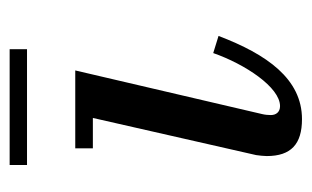

<svg xmlns="http://www.w3.org/2000/svg" viewBox="-144 -492 646 398"><g transform="rotate(-90 179.0 -293.0)"><path d="M36 -596V-560H276V-596ZM303.5 -163 268 -174C245 -108 197 -35.5 158 -35.5C145.5 -35.5 139.5 -44 139.5 -54.5C139.5 -59.5 140 -66.5 141.5 -72.5L232 -460H70.5V-423.5H133.5L56.5 -85C55.5 -79 54.5 -68 54.5 -63C54.5 -13 79 10 131 10C214.5 10 265.5 -63 303.5 -163Z"/></g></svg>

Font: Bodoni* 06pt
Style: Italic
Weight: 400
Italic angle: -13°
Version: Version 2.3